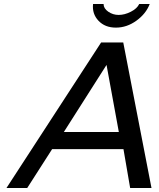

<svg xmlns="http://www.w3.org/2000/svg" viewBox="-20 -933 790 953"><path d="M569.8 -277.8 508.8 -610.8 296.9 -277.8ZM731.9 0H626L592.8 -192.9H238.8L115.2 0H12.2L481.9 -722.2H591.8ZM568.8 -858.9Q598.6 -858.9 629.6 -874.8Q660.6 -890.6 670.9 -913.1H723.1Q704.6 -864.7 657 -830.3Q609.4 -795.9 555.2 -795.9Q501 -795.9 468.8 -830.1Q436.5 -864.3 441.9 -913.1H494.1Q494.1 -891.1 517.3 -875Q540.5 -858.9 568.8 -858.9Z"/></svg>

Font: Perun
Style: Italic
Weight: 400
Italic angle: -12°
Foundry: Stefan Peev, Context Ltd
Version: Version 001.000